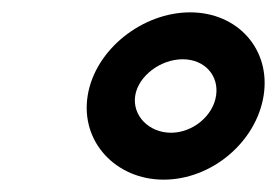

<svg xmlns="http://www.w3.org/2000/svg" viewBox="-20 -776 449 311"><path d="M122 -621C110 -546 168 -485 245 -485C323 -485 395 -546 407 -621C419 -696 365 -756 288 -756C211 -756 134 -696 122 -621ZM199 -621C204 -653 240 -680 276 -680C311 -680 335 -654 330 -621C325 -588 292 -561 257 -561C221 -561 194 -589 199 -621Z"/></svg>

Font: Charger Sport
Style: BdObl
Weight: 700
Designer: Jasper
Foundry: Cannot Into Space Fonts
Version: Version 1.1